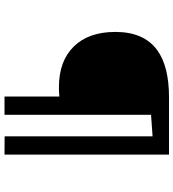

<svg xmlns="http://www.w3.org/2000/svg" viewBox="22 -810 787 872"><g transform="rotate(90 416.0 -373.5)"><path d="M418 -249Q395.5 -247.1 376 -247.1Q257.3 -247.1 191.4 -314Q124.5 -381.3 124.5 -503.4Q124.5 -632.8 207 -693.4Q280.8 -747.1 421.4 -747.1H681.6V0L598.6 -0.5V-672.4L501 -665.5V0H418Z"/></g></svg>

Font: Armata
Style: Regular
Weight: 400
Designer: Viktoriya Grabowska
Foundry: Viktoriya Grabowska
Version: Version 1.002